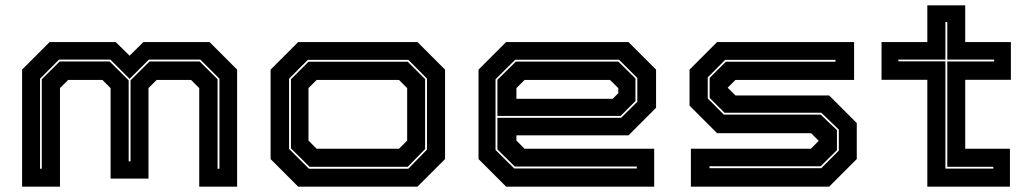

<svg xmlns="http://www.w3.org/2000/svg" viewBox="-20 -697 3858 717"><path d="M62.5 0V-437L165.5 -540H412L464 -489L515.5 -540H762.5L865.5 -437V0H724V-368L693.5 -398.5H565L534.5 -368V-30H393V-368L362.5 -398.5H234.5L204 -368V0ZM129.5 -67H136V-401L203 -467.5H389.5L460.5 -397V-94.5H467.5V-397L538.5 -467.5H725.5L792.5 -401V-67H799.5V-403L728 -474.5H536L464 -402.5L392 -474.5H200.5L129.5 -403Z M1093.5 0 990.5 -103V-437L1093.5 -540H1539L1642 -437V-103L1539 0ZM1133.5 -67H1505L1574.5 -138.5V-403.5L1505 -473.5H1129.5L1059.5 -403V-141ZM1136 -74 1066.5 -143V-401L1132 -466.5H1502.5L1567.5 -401.5V-140.5L1502.5 -74ZM1162.5 -141.5H1470L1500.5 -172V-368L1470 -398.5H1162.5L1132 -368V-172Z M2327 -540 2430 -437V-294.5L2327 -191.5H1908.5V-172L1939 -141.5H2423V0H1870L1767 -103V-437L1870 -540ZM2291.5 -474H1904L1830.5 -401V-137L1900 -68H2358V-75H1902.5L1837.5 -139V-257H2299.5L2360 -317V-406ZM2289 -467 2353 -404V-319.5L2297.5 -264H1837.5V-399L1906.5 -467ZM2258 -398.5H1939L1908.5 -368V-328H2268L2289 -349V-368Z M2560 0V-141.5H3008L3037.5 -171L3009 -199.5H2658L2555 -302.5V-437L2658 -540H3169.5V-398.5H2726.5L2697.5 -369.5L2726.5 -340.5H3076.5L3179.5 -237.5V-103L3076.5 0ZM2629.5 -69H3047L3112.5 -134.5V-213L3047 -276H2685.5L2630 -331.5V-406L2690.5 -466.5H3100V-473.5H2688L2623 -408V-329.5L2683 -269H3044.5L3105.5 -211V-136.5L3044.5 -76H2629.5Z M3443 0V-399H3272V-540H3443V-677H3584.5V-540H3755V-399H3584.5V-141.5H3751.5V0ZM3510.5 -67.5H3689.5V-74H3517.5V-467.5H3692.5V-474.5H3517.5V-614.5H3510.5V-474.5H3335V-468H3510.5Z"/></svg>

Font: Tourney Expanded ExtraBold
Style: Regular
Weight: 800
Width: 7
Designer: Tyler Finck
Foundry: Etcetera Type Co
Version: Version 1.010; ttfautohint (v1.8.3)